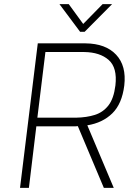

<svg xmlns="http://www.w3.org/2000/svg" viewBox="-20 -910 648 930"><path d="M368 -756 268 -890H313L383 -794L477 -890H523L390 -756ZM163 -700H394Q492 -699 542.5 -645Q593 -591 582 -496Q571 -407 524 -361Q477 -315 403 -303L531 0H483L357 -299Q351 -298 344 -298H156L120 0H77ZM388 -658H200L161 -340H349Q400 -341 439.5 -353.5Q479 -366 505 -399Q531 -432 539 -496Q549 -582 506.5 -619.5Q464 -657 388 -658Z"/></svg>

Font: Haskoy ExtraLight
Style: Italic
Weight: 200
Designer: Ertekin Erdin
Foundry: Ertekin Erdin
Version: Version 2.000; ttfautohint (v1.8.4.7-5d5b)